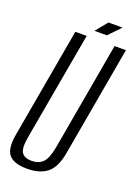

<svg xmlns="http://www.w3.org/2000/svg" viewBox="-154 -832 648 899"><g transform="rotate(20 169.5 -382.0)"><path d="M99.5 5Q36 5 10 -24Q-16 -53 -2.5 -128.5L94 -675H150.5L55 -137Q44.5 -78 58.2 -57.5Q72 -37 107 -37Q142.5 -37 163.2 -57.5Q184 -78 194.5 -137L289.5 -675H346L249.5 -128.5Q236.5 -53 199.8 -24Q163 5 99.5 5ZM207.5 -710 210.5 -713.5 207.5 -710H176.5L225 -769H295L238.5 -710Z"/></g></svg>

Font: Anybody Condensed Light
Style: Italic
Weight: 300
Width: 3
Italic angle: -10°
Designer: Tyler Finck
Foundry: Etcetera Type Company
Version: Version 1.010; ttfautohint (v1.8.3) -l 8 -r 50 -G 200 -x 14 